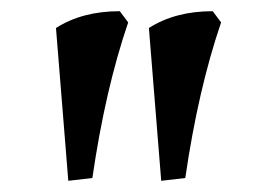

<svg xmlns="http://www.w3.org/2000/svg" viewBox="-20 -701 459 343"><path d="M102 -378 80 -651Q127 -681 194 -681L209 -661Q168 -541 145 -383ZM268 -378 246 -651Q293 -681 360 -681L375 -661Q334 -541 311 -383Z"/></svg>

Font: Almendra SC
Style: Bold
Weight: 700
Designer: Ana Sanfelippo
Foundry: Ana Sanfelippo
Version: Version 1.003